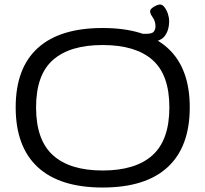

<svg xmlns="http://www.w3.org/2000/svg" viewBox="-20 -831 917 857"><path d="M438 6Q247 6 148.5 -85Q50 -176 50 -352Q50 -527 148.5 -616.5Q247 -706 438 -706Q630 -706 728.5 -616.5Q827 -527 827 -352Q827 -176 728.5 -85Q630 6 438 6ZM438 -70Q585 -70 660.5 -138Q736 -206 736 -352Q736 -497 660.5 -563.5Q585 -630 438 -630Q292 -630 216.5 -563.5Q141 -497 141 -352Q141 -206 216.5 -138Q292 -70 438 -70ZM581 -642V-680H631Q660 -680 667 -690.5Q674 -701 674 -713Q674 -736 662 -753Q650 -770 650 -780Q650 -788 658.5 -795Q667 -802 677.5 -806.5Q688 -811 694 -811Q705 -811 714.5 -798.5Q724 -786 729.5 -769Q735 -752 735 -737Q735 -695 714 -668.5Q693 -642 631 -642Z"/></svg>

Font: Asap Expanded
Style: Regular
Weight: 400
Width: 7
Designer: Pablo Cosgaya
Foundry: Omnibus-Type
Version: Version 3.001; ttfautohint (v1.8.4.7-5d5b)